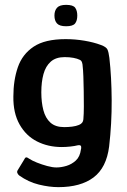

<svg xmlns="http://www.w3.org/2000/svg" viewBox="-20 -639 522 790"><path d="M35 -242Q35 -309 53.5 -362.5Q72 -416 118.5 -447Q165 -478 250 -478Q289 -478 327.5 -471.5Q366 -465 395 -454Q417 -446 422 -435.5Q427 -425 430 -401Q439 -322 439.5 -226.5Q440 -131 429 -36Q418 51 365 91Q312 131 220 131Q183 131 140 120.5Q97 110 59 83Q54 79 51.5 73Q49 67 53 61Q57 55 65.5 40.5Q74 26 78 20Q83 9 87.5 8.5Q92 8 100 14Q112 22 132 30Q152 38 174 44Q196 50 212 50Q232 50 253.5 43.5Q275 37 292 21.5Q309 6 313 -24Q313 -25 313.5 -26.5Q314 -28 314 -29Q315 -36 312 -39.5Q309 -43 299 -41Q288 -38 269.5 -36Q251 -34 234 -34Q178 -34 132.5 -57Q87 -80 60.5 -127Q34 -174 35 -242ZM150 -259Q150 -218 158.5 -185.5Q167 -153 187.5 -134.5Q208 -116 244 -116Q261 -116 277 -118Q293 -120 305 -125Q322 -132 323 -148Q325 -170 325 -201Q325 -232 324.5 -264.5Q324 -297 323 -324.5Q322 -352 320 -368Q320 -374 317.5 -382Q315 -390 308 -393Q298 -398 282 -401Q266 -404 246 -404Q210 -404 189 -385.5Q168 -367 159 -334.5Q150 -302 150 -259ZM298 -575Q298 -554 289 -542.5Q280 -531 252 -531Q225 -531 214.5 -542.5Q204 -554 204 -575Q204 -595 214.5 -607Q225 -619 252 -619Q281 -619 289.5 -607Q298 -595 298 -575Z"/></svg>

Font: Glory SemiBold
Style: Regular
Weight: 600
Designer: Robert Leuschke
Foundry: Robert Leuschke
Version: Version 1.011